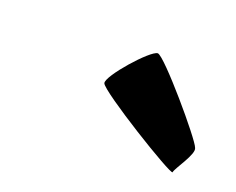

<svg xmlns="http://www.w3.org/2000/svg" viewBox="-48 -843 407 331"><g transform="rotate(20 156.0 -678.0)"><path d="M126 -690C130 -677 288 -580 289 -586C290 -594 317 -629 311 -639C307 -652 207 -770 195 -770C182 -770 122 -702 126 -690Z"/></g></svg>

Font: Ampere
Style: UltCndIta
Weight: 400
Version: Version 1